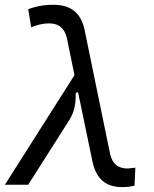

<svg xmlns="http://www.w3.org/2000/svg" viewBox="-29 -762 635 792"><path d="M475.6 9.8C493.2 9.8 508.8 7.8 525.9 3.9L529.3 -70.3C510.7 -67.9 501 -66.9 497.6 -66.9C460 -66.9 435.1 -84 425.3 -126.5L319.3 -641.6C303.2 -712.4 259.8 -742.2 191.4 -742.2C144 -742.2 114.3 -733.9 87.4 -724.1L99.6 -649.4C124 -658.7 144.5 -665.5 174.3 -665.5C210 -665.5 236.3 -648.9 246.6 -606L278.3 -452.1L-8.8 0H87.4L257.3 -267.6C278.8 -301.8 284.2 -337.4 283.2 -378.9L293 -381.8L353 -92.8C369.6 -21 409.7 9.8 475.6 9.8Z"/></svg>

Font: Cascadia Mono SemiLight
Style: Italic
Weight: 350
Italic angle: -10°
Monospace: yes
Designer: Aaron Bell
Foundry: Saja Typeworks
Version: Version 2404.023